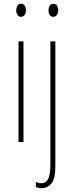

<svg xmlns="http://www.w3.org/2000/svg" viewBox="-20 -795 388 1006"><path d="M91 -775Q105 -775 110.5 -764.5Q116 -754 116 -742Q116 -726 109 -716.5Q102 -707 90 -707Q77 -707 71 -717.5Q65 -728 65 -741Q65 -753 70.5 -764Q76 -775 91 -775ZM103 -578V-51H77V-578ZM234 -741Q234 -753 239.5 -764Q245 -775 260 -775Q274 -775 279.5 -764.5Q285 -754 285 -742Q285 -726 278 -716.5Q271 -707 259 -707Q246 -707 240 -717.5Q234 -728 234 -741ZM197 191Q187 191 180 189Q173 187 168 185V158Q180 165 196 165Q223 165 233.5 140.5Q244 116 244 66V-578H270V74Q270 142 249.5 166.5Q229 191 197 191Z"/></svg>

Font: Noto Sans Tamil UI ExtraCondensed Thin
Style: Regular
Weight: 100
Width: 2
Designer: Jelle Bosma - Monotype Design Team
Foundry: Monotype Imaging Inc.
Version: Version 2.004; ttfautohint (v1.8.4.7-5d5b)